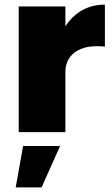

<svg xmlns="http://www.w3.org/2000/svg" viewBox="-20 -572 484 831"><path d="M434 -552V-370Q422 -372 399 -372Q336 -372 299.5 -342Q263 -312 263 -260V0H61V-544H263V-458Q292 -503 335.5 -527.5Q379 -552 434 -552ZM80 60H240L160 239H48Z"/></svg>

Font: #9Slide03 Montserrat ExtraBold
Style: Regular
Weight: 800
Designer: Julieta Ulanovsky
Foundry: Julieta Ulanovsky
Version: Version 6.001